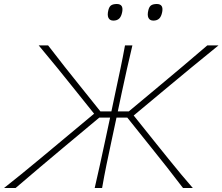

<svg xmlns="http://www.w3.org/2000/svg" viewBox="-40 -940 1112 960"><path d="M-20 0Q18.5 -30 65.8 -68.5Q113 -107 161.8 -147.5Q210.5 -188 253 -223.5L430.5 -371.5L331.5 -495Q289 -548 245.5 -601.8Q202 -655.5 153.5 -713H200.5Q246.5 -653 282.5 -607.5Q318.5 -562 355.5 -516L462 -383H517L536.5 -475.5Q550.5 -540.5 562.2 -596.5Q574 -652.5 585 -713H622Q607.5 -652.5 595 -596.5Q582.5 -540.5 568.5 -475.5L549 -383H604L761 -514Q818 -561.5 872.2 -607.2Q926.5 -653 996.5 -713H1052.5Q981.5 -655.5 916.5 -602Q851.5 -548.5 787.5 -495L628.5 -362.5L740.5 -222.5Q769 -187 801.5 -146.8Q834 -106.5 865.8 -68.2Q897.5 -30 924 0H875Q832.5 -56 795 -103.5Q757.5 -151 720.5 -197L596.5 -352H542.5L518 -237.5Q504 -172.5 492.5 -116.5Q481 -60.5 470.5 0H433.5Q447.5 -60.5 459.8 -116.5Q472 -172.5 486 -237.5L510.5 -352H456.5L275 -200.5Q217.5 -152 160 -103.8Q102.5 -55.5 38 0ZM727 -837Q709 -837 702.2 -850.8Q695.5 -864.5 702 -890Q706.5 -908 716.8 -914Q727 -920 744 -920Q778.5 -920 771 -880Q766.5 -857 755.8 -847Q745 -837 727 -837ZM527 -837Q509 -837 502.2 -850.8Q495.5 -864.5 502 -890Q506.5 -908 516.8 -914Q527 -920 544 -920Q578.5 -920 571 -880Q566.5 -857 555.8 -847Q545 -837 527 -837Z"/></svg>

Font: Commissioner Flair Thin
Style: Italic
Weight: 100
Italic angle: -12°
Designer: Kostas Bartsokas
Foundry: Kostas Bartsokas
Version: Version 1.000; ttfautohint (v1.8.3)